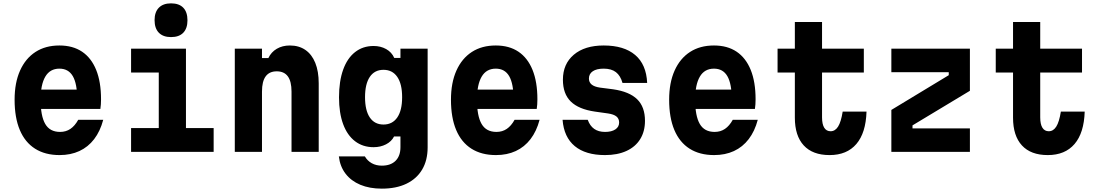

<svg xmlns="http://www.w3.org/2000/svg" viewBox="-20 -905 6540 1144"><path d="M191 -371H496L440 -313Q440 -406 414 -451Q388 -496 334 -496Q278 -496 250 -448.5Q222 -401 222 -311Q222 -214 249.5 -166.5Q277 -119 338 -119Q373 -119 399.5 -137Q426 -155 446 -191H595Q577 -123 541 -76Q505 -29 453 -5Q401 19 335 19Q249 19 189 -19Q129 -57 98 -130.5Q67 -204 67 -311Q67 -412 99.5 -484.5Q132 -557 191.5 -595.5Q251 -634 334 -634Q414 -634 469 -597Q524 -560 553 -488.5Q582 -417 582 -313Q582 -296 581 -283Q580 -270 578 -256H191Z M761 -615H1088V-142H1253V0H761V-142H926V-473H761ZM999 -684Q952 -684 926.5 -710Q901 -736 901 -785Q901 -833 926.5 -859Q952 -885 999 -885Q1047 -885 1072 -859Q1097 -833 1097 -784Q1097 -736 1072 -710Q1047 -684 999 -684Z M1379 0V-615H1541V-559H1579Q1596 -595 1629.5 -614.5Q1663 -634 1707 -634Q1761 -634 1799.5 -607.5Q1838 -581 1858.5 -530.5Q1879 -480 1879 -408V0H1717V-359Q1717 -420 1695 -450Q1673 -480 1629 -480Q1585 -480 1563 -450Q1541 -420 1541 -359V0Z M2528 -27Q2528 50 2495.5 105Q2463 160 2402 189.5Q2341 219 2255 219Q2182 219 2127 196Q2072 173 2039 130Q2006 87 1999 27H2154Q2169 53 2195 67.5Q2221 82 2255 82Q2308 82 2337 53Q2366 24 2366 -28V-92H2328Q2313 -62 2280 -45Q2247 -28 2206 -28Q2142 -28 2095.5 -63.5Q2049 -99 2024.5 -165.5Q2000 -232 2000 -325Q2000 -421 2024.5 -489.5Q2049 -558 2095.5 -594.5Q2142 -631 2206 -631Q2248 -631 2281 -612.5Q2314 -594 2329 -560H2366V-615H2528ZM2155 -326Q2155 -247 2183.5 -205Q2212 -163 2265 -163Q2318 -163 2347 -205Q2376 -247 2376 -326Q2376 -405 2347 -447Q2318 -489 2265 -489Q2212 -489 2183.5 -447Q2155 -405 2155 -326Z M2791 -371H3096L3040 -313Q3040 -406 3014 -451Q2988 -496 2934 -496Q2878 -496 2850 -448.5Q2822 -401 2822 -311Q2822 -214 2849.5 -166.5Q2877 -119 2938 -119Q2973 -119 2999.5 -137Q3026 -155 3046 -191H3195Q3177 -123 3141 -76Q3105 -29 3053 -5Q3001 19 2935 19Q2849 19 2789 -19Q2729 -57 2698 -130.5Q2667 -204 2667 -311Q2667 -412 2699.5 -484.5Q2732 -557 2791.5 -595.5Q2851 -634 2934 -634Q3014 -634 3069 -597Q3124 -560 3153 -488.5Q3182 -417 3182 -313Q3182 -296 3181 -283Q3180 -270 3178 -256H2791Z M3482 -191Q3495 -155 3520.5 -137Q3546 -119 3585 -119Q3624 -119 3646.5 -134Q3669 -149 3669 -175Q3669 -198 3653 -211Q3637 -224 3603 -229L3525 -240Q3428 -254 3381 -300Q3334 -346 3334 -430Q3334 -524 3399 -579Q3464 -634 3577 -634Q3698 -634 3764.5 -577.5Q3831 -521 3836 -411H3689Q3677 -454 3650 -475Q3623 -496 3577 -496Q3535 -496 3512 -480.5Q3489 -465 3489 -437Q3489 -415 3505 -401.5Q3521 -388 3555 -383L3633 -373Q3730 -359 3776.5 -313.5Q3823 -268 3823 -185Q3823 -122 3794.5 -76Q3766 -30 3712.5 -5.5Q3659 19 3585 19Q3469 19 3404.5 -34.5Q3340 -88 3332 -191Z M4091 -371H4396L4340 -313Q4340 -406 4314 -451Q4288 -496 4234 -496Q4178 -496 4150 -448.5Q4122 -401 4122 -311Q4122 -214 4149.5 -166.5Q4177 -119 4238 -119Q4273 -119 4299.5 -137Q4326 -155 4346 -191H4495Q4477 -123 4441 -76Q4405 -29 4353 -5Q4301 19 4235 19Q4149 19 4089 -19Q4029 -57 3998 -130.5Q3967 -204 3967 -311Q3967 -412 3999.5 -484.5Q4032 -557 4091.5 -595.5Q4151 -634 4234 -634Q4314 -634 4369 -597Q4424 -560 4453 -488.5Q4482 -417 4482 -313Q4482 -296 4481 -283Q4480 -270 4478 -256H4091Z M4878 -774V-615H5127V-473H4878V-206Q4878 -165 4891 -144Q4904 -123 4929 -123Q4956 -123 4973.5 -150.5Q4991 -178 5001 -240H5143Q5139 -113 5082.5 -47Q5026 19 4923 19Q4822 19 4769 -38.5Q4716 -96 4716 -204V-473H4613V-615H4716V-774Z M5291 -615H5759V-364L5417 -158V-140H5759V0H5291V-250L5633 -457V-475H5291Z M6178 -774V-615H6427V-473H6178V-206Q6178 -165 6191 -144Q6204 -123 6229 -123Q6256 -123 6273.5 -150.5Q6291 -178 6301 -240H6443Q6439 -113 6382.5 -47Q6326 19 6223 19Q6122 19 6069 -38.5Q6016 -96 6016 -204V-473H5913V-615H6016V-774Z"/></svg>

Font: Martian Mono SemiCondensed
Style: Bold
Weight: 700
Width: 4
Designer: Roman Shamin
Foundry: Evil Martians
Version: Version 1.000